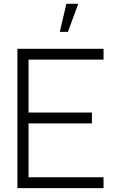

<svg xmlns="http://www.w3.org/2000/svg" viewBox="-20 -972 605 992"><path d="M384.5 -952.5 331 -807.5H289L323 -952.5ZM515 0V-56H127.5V-334.5H455V-390.5H127.5V-664H515V-720H70V0Z"/></svg>

Font: Hauora Light
Style: Regular
Weight: 300
Designer: Wayne Shih
Foundry: WCYS
Version: Version 1.001;hotconv 1.0.109;makeotfexe 2.5.65596